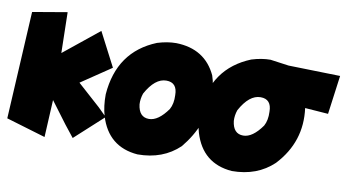

<svg xmlns="http://www.w3.org/2000/svg" viewBox="-67 -711 1566 864"><g transform="rotate(10 716.0 -279.0)"><path d="M343.3 -510.7 423.3 -356.4 286.6 -264.2 391.1 -170.4 429.7 -132.3 299.8 -13.7 257.3 -67.4 183.1 -166.5 174.3 3.9 -5.4 -49.8 21.5 -540.5 179.2 -567.4 183.1 -381.3Z M685.1 -515.1Q816.9 -512.2 869.1 -400.4Q884.8 -355.5 881.8 -301.3Q881.8 -174.8 790 -63Q715.3 8.3 599.6 8.3Q464.4 -2.4 424.3 -135.7Q411.6 -178.7 412.1 -233.4Q427.2 -431.6 599.1 -501Q644.5 -515.1 685.1 -515.1ZM569.8 -215.3Q576.7 -157.7 622.6 -157.7Q665 -157.7 708 -218.3Q722.7 -244.6 720.7 -283.7Q720.7 -341.3 670.4 -341.3Q618.7 -341.3 577.1 -265.6Q568.4 -240.2 569.8 -215.3Z M1115.7 -515.1Q1136.2 -512.7 1200.2 -503.4L1436.5 -497.6L1412.6 -320.3L1306.6 -328.1Q1326.7 -176.8 1220.7 -63Q1146 8.3 1030.3 8.3Q895 -2.4 855 -135.7Q842.3 -178.7 842.8 -233.4Q857.9 -431.6 1029.8 -501Q1075.2 -515.1 1115.7 -515.1ZM1000.5 -215.3Q1007.3 -157.7 1053.2 -157.7Q1095.7 -157.7 1138.7 -218.3Q1153.3 -244.6 1151.4 -283.7Q1151.4 -341.3 1101.1 -341.3Q1049.3 -341.3 1007.8 -265.6Q999 -240.2 1000.5 -215.3Z"/></g></svg>

Font: Lapsus Pro (theguybrush.com)
Style: Bold
Weight: 700
Designer: Jose Roses
Version: Version 1.00 February 9, 2018, initial release